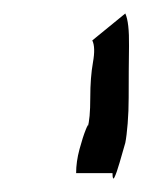

<svg xmlns="http://www.w3.org/2000/svg" viewBox="-20 -729 213 285"><path d="M147 -472H93Q93 -489 98 -507.5Q103 -526 107.5 -537Q112 -548 110 -540Q114 -552 114 -584Q114 -614 118 -636.5Q122 -659 117 -669L166 -709Q172 -696 171.5 -660.5Q171 -625 171 -584Q171 -564 169.5 -545.5Q168 -527 166 -517Q162 -503 157.5 -487.5Q153 -472 150 -466Q147 -460 147 -472Z"/></svg>

Font: Syne
Style: Italic
Weight: 400
Italic angle: -9°
Designer: Lucas Descroix
Foundry: Bonjour Monde
Version: Version 2.000; ttfautohint (v1.8.3)